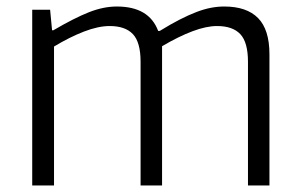

<svg xmlns="http://www.w3.org/2000/svg" viewBox="-20 -570 924 590"><path d="M79 -540H134L140 -477H144Q209 -515 253.5 -532.5Q298 -550 339 -550Q438 -550 466 -475H471Q505 -496 532.5 -510Q560 -524 583.5 -533Q607 -542 628 -546Q649 -550 669 -550Q738 -550 773 -514.5Q808 -479 808 -403V0H742V-380Q742 -440 718.5 -465Q695 -490 647 -490Q614 -490 571.5 -474Q529 -458 478 -428V0H412V-380Q412 -440 388.5 -465Q365 -490 317 -490Q282 -490 238 -473Q194 -456 146 -427V0H79Z"/></svg>

Font: Plata Sans Light
Style: Regular
Weight: 300
Designer: Pablo Impallari, Andres Torresi, & Cristiano Sobral
Foundry: Pablo Impallari, Andres Torresi, & Cristiano Sobral
Version: Version 1.00;December 28, 2019;FontCreator 12.0.0.2547 64-bi